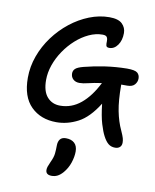

<svg xmlns="http://www.w3.org/2000/svg" viewBox="-109 -790 990 1224"><g transform="rotate(10 385.5 -178.0)"><path d="M382 -262Q357 -262 341.5 -276.5Q326 -291 326 -314Q326 -332 339 -344.5Q352 -357 390 -367Q456 -384 524.5 -394Q593 -404 666 -405Q718 -405 733.5 -391.5Q749 -378 749 -355Q749 -333 734 -315.5Q719 -298 686 -298Q666 -298 647 -298V-294Q647 -195 660 -128.5Q673 -62 698 -9Q712 22 716 36.5Q720 51 720 65Q720 84 708.5 94.5Q697 105 678 105Q652 105 634 90.5Q616 76 600 45Q586 19 571.5 -29Q557 -77 548 -157Q488 -61 420 -25.5Q352 10 281 10Q179 10 116 -52.5Q53 -115 53 -238Q53 -310 78 -379Q103 -448 147 -507.5Q191 -567 248 -612Q305 -657 369.5 -682.5Q434 -708 499 -708Q557 -708 582 -683.5Q607 -659 607 -624Q607 -577 585 -546Q563 -515 531 -515Q513 -515 510.5 -526.5Q508 -538 509 -553Q510 -568 504 -579.5Q498 -591 475 -591Q431 -591 387 -570.5Q343 -550 304 -515Q265 -480 234.5 -435Q204 -390 187 -341Q170 -292 170 -244Q170 -171 202 -134.5Q234 -98 286 -98Q360 -98 419.5 -147Q479 -196 524 -286Q473 -279 439.5 -270.5Q406 -262 382 -262ZM311 352Q272 352 272 320Q272 310 275.5 299Q279 288 289 266Q305 233 307.5 208Q310 183 310 157Q310 130 322 115Q334 100 360 100Q395 100 415 118.5Q435 137 435 173Q435 207 422 246Q409 285 382 316Q365 335 348 343.5Q331 352 311 352Z"/></g></svg>

Font: Shantell Sans Normal
Style: Regular
Weight: 500
Designer: Stephen Nixon, Anya Danilova, Shantell Martin
Foundry: Arrow Type
Version: Version 1.009;[a7da0bfa3]